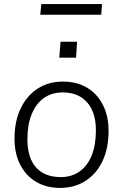

<svg xmlns="http://www.w3.org/2000/svg" viewBox="-20 -912 602 939"><path d="M274 7Q206 7 156 -23Q106 -53 78.5 -107Q51 -161 51 -234Q51 -319 81 -381.5Q111 -444 164 -478.5Q217 -513 288 -513Q356 -513 406 -483Q456 -453 483.5 -398.5Q511 -344 511 -271Q511 -187 481.5 -124.5Q452 -62 398.5 -27.5Q345 7 274 7ZM277 -46Q331 -46 369.5 -73.5Q408 -101 428.5 -152Q449 -203 449 -274Q449 -363 406 -411.5Q363 -460 287 -460Q233 -460 194.5 -432.5Q156 -405 135 -353.5Q114 -302 114 -231Q114 -141 156 -93.5Q198 -46 277 -46ZM276 -708H357L352 -630H270ZM177 -840 182 -892H479L475 -840Z"/></svg>

Font: Muli Light
Style: Italic
Weight: 300
Italic angle: -4.541°
Designer: Vernon Adams
Foundry: Vernon Adams
Version: Version 2.100; ttfautohint (v1.8.1.43-b0c9)